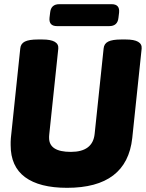

<svg xmlns="http://www.w3.org/2000/svg" viewBox="-20 -891 698 919"><path d="M301 8Q169 8 100 -43Q31 -94 31 -196Q31 -204 31 -212.5Q31 -221 32 -230L77 -659Q79 -682 99 -692Q119 -702 161 -702H183Q263 -702 259 -658L216 -250Q215 -242 215 -238Q215 -234 215 -231Q215 -164 319 -164Q424 -164 433 -250L476 -659Q478 -682 498 -692Q518 -702 560 -702H582Q662 -702 658 -658L613 -230Q587 8 301 8ZM253 -766Q213 -766 217 -806L220 -831Q224 -871 264 -871H514Q554 -871 550 -831L547 -806Q543 -766 503 -766Z"/></svg>

Font: Asap Semi Condensed Semi Condensed Black
Style: Italic
Weight: 900
Width: 4
Italic angle: -6°
Designer: Pablo Cosgaya
Foundry: Omnibus-Type
Version: Version 3.001; ttfautohint (v1.8.4.7-5d5b)